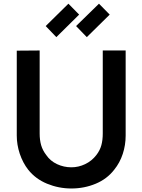

<svg xmlns="http://www.w3.org/2000/svg" viewBox="-20 -1030 790 1065"><path d="M292.5 -824 233.5 -885.5 359.5 -1009.5 419 -949ZM461.5 -824 402 -885.5 529 -1009.5 588.5 -949ZM677 -278Q677 -225.5 661 -176.5Q645 -127.5 613.5 -88.5Q573.5 -37 511 -11Q447.5 15.5 376 15.5Q305.5 15.5 241 -11Q177 -37.5 136.5 -88.5Q107 -126 89.5 -177.5Q73 -227.5 73 -278V-749L200 -750V-289.5Q200 -253.5 208.2 -224.8Q216.5 -196 236.5 -170Q259 -137 296.5 -119.5Q334 -102 376 -102Q415.5 -102 452.2 -119.5Q489 -137 514.5 -170Q534.5 -196 542.2 -224.5Q550 -253 550 -289.5V-750H677Z"/></svg>

Font: Russisch Sans
Style: Bold
Weight: 700
Designer: Michael Sharanda (font) & Cristiano Sobral (main changes)
Foundry: Michael Sharanda
Version: Version 2.00;September 8, 2020;FontCreator 13.0.0.2681 64-bi